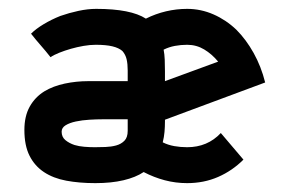

<svg xmlns="http://www.w3.org/2000/svg" viewBox="-20 -403 653 433"><path d="M352 -242Q352 -256 351.5 -268.5Q351 -281 349 -291Q361 -297 374.5 -299.5Q388 -302 402 -302Q423 -302 440.5 -291.5Q458 -281 472 -264Q442 -253 412 -242Q382 -231 352 -220ZM119 -106Q119 -115 128 -120.5Q137 -126 151 -129Q165 -132 181.5 -133Q198 -134 212 -134H268V-108Q268 -93 260.5 -85.5Q253 -78 242 -75Q231 -72 218 -71.5Q205 -71 194 -71Q182 -71 170 -72Q158 -73 148 -76Q136 -80 127.5 -87Q119 -94 119 -106ZM304 -15Q327 -3 351.5 3.5Q376 10 402 10Q440 10 472 -4Q504 -18 529 -43L478 -103Q463 -87 444 -79Q425 -71 402 -71Q387 -71 373 -73.5Q359 -76 347 -82Q350 -94 351 -105.5Q352 -117 352 -129V-133Q409 -154 465 -175Q521 -196 578 -217Q569 -253 552 -283.5Q535 -314 513 -336Q490 -358 461.5 -370.5Q433 -383 402 -383Q378 -383 354.5 -377.5Q331 -372 309 -361Q292 -372 264 -377.5Q236 -383 197 -383Q178 -383 157 -378.5Q136 -374 116 -367Q96 -359 78.5 -348.5Q61 -338 50 -327Q61 -313 72 -300.5Q83 -288 94 -274Q101 -279 113.5 -284Q126 -289 140 -293Q154 -297 168.5 -299.5Q183 -302 196 -302Q219 -302 233.5 -298.5Q248 -295 256 -288Q263 -280 265.5 -269.5Q268 -259 268 -244V-220H179Q152 -220 126 -214.5Q100 -209 80 -197Q59 -184 47 -162.5Q35 -141 35 -110Q35 -75 46.5 -52Q58 -29 79 -15Q100 -1 129.5 4.5Q159 10 195 10Q231 10 258.5 3.5Q286 -3 304 -15Z"/></svg>

Font: Josefin Slab Thin
Style: Bold
Weight: 700
Version: Version 2.000